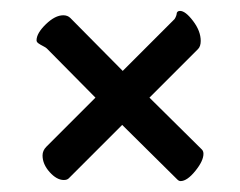

<svg xmlns="http://www.w3.org/2000/svg" viewBox="-20 -492 440 352"><path d="M109 -459 205 -362 300 -457Q302 -460 303 -463Q304 -466 304 -467.5Q304 -469 305.5 -470.5Q307 -472 310 -472Q320 -472 334 -453.5Q348 -435 348 -417Q348 -407 343 -402L254 -313L350 -218Q353 -215 353 -210Q353 -197 338 -178.5Q323 -160 311 -160Q308 -160 305 -163L204 -263L106 -165Q103 -162 97 -162Q84 -162 71 -176.5Q58 -191 58 -207Q58 -216 65 -223L155 -313L66 -403Q64 -405 59 -407.5Q54 -410 50.5 -412.5Q47 -415 47 -418Q47 -431 64 -447.5Q81 -464 96 -464Q104 -464 109 -459Z"/></svg>

Font: Grand Hotel
Style: Regular
Weight: 400
Designer: Brian J. Bonislawsky & Jim Lyles for Astigmatic (AOETI)
Foundry: Astigmatic (AOETI)
Version: Version 001.000